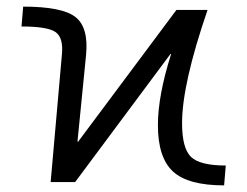

<svg xmlns="http://www.w3.org/2000/svg" viewBox="-20 -550 747 580"><path d="M513 -520H607Q530 -296 530 -178Q530 -102 557 -76Q584 -50 662 -50L657 10Q548 10 502.5 -32Q457 -74 457 -172Q457 -261 497 -387H495L207 0H133L167 -385Q172 -436 148 -453Q124 -470 45 -470L50 -530Q168 -530 208 -498.5Q248 -467 240 -384L214 -122H216Z"/></svg>

Font: M PLUS 1p
Style: Regular
Weight: 400
Version: Version 1.062